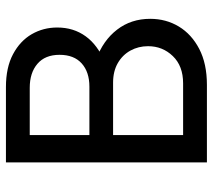

<svg xmlns="http://www.w3.org/2000/svg" viewBox="-56 -678 734 663"><g transform="rotate(-90 311.5 -347.0)"><path d="M145 0V-82.2H354.5Q414.8 -82.2 448.9 -117.8Q483 -153.2 483 -203.2Q483 -236.5 467.9 -264Q452.8 -291.5 424.5 -307.8Q396.2 -324 357.5 -324H145V-405.8H343.5Q393.8 -405.8 423.5 -432.4Q453.2 -459 453.2 -508.8Q453.2 -558.8 422.2 -585.2Q391.2 -611.8 339.5 -611.8H145V-694H341.8Q409.5 -694 455.4 -669.5Q501.2 -645 524.4 -605Q547.5 -565 547.5 -516.8Q547.5 -460.5 517.1 -418.6Q486.8 -376.8 428.2 -353L436.2 -383Q502.8 -358.8 540.1 -310.2Q577.5 -261.8 577.5 -195.8Q577.5 -141.2 550.9 -97Q524.2 -52.8 473.4 -26.4Q422.5 0 349.5 0ZM81.8 0V-694H176V0Z"/></g></svg>

Font: Outfit Thin
Style: Regular
Weight: 100
Designer: Rodrigo Fuenzalida
Foundry: fragTYPE
Version: Version 1.000